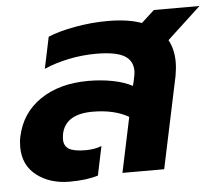

<svg xmlns="http://www.w3.org/2000/svg" viewBox="-46 -626 792 692"><g transform="rotate(-5 350.0 -280.0)"><path d="M12 -125Q12 -146 16 -163Q34 -247 103.5 -294Q173 -341 277 -341Q323 -341 364.5 -333Q406 -325 436 -309L441 -330Q446 -350 446 -363Q446 -400 415 -418Q384 -436 313 -436Q264 -436 215 -426Q166 -416 125 -398L149 -512Q186 -528 246 -539Q306 -550 365 -550Q439 -550 488 -532L535 -575H700L578 -462Q597 -428 597 -381Q597 -359 592 -331L522 0H371L413 -199Q361 -229 283 -229Q185 -229 170 -159Q168 -145 168 -139Q168 -115 186 -104Q204 -93 246 -93Q279 -93 304 -103L282 2Q240 15 179 15Q108 15 60 -22Q12 -59 12 -125Z"/></g></svg>

Font: Prompt Semibold
Style: Italic
Weight: 600
Italic angle: -12°
Designer: Katatrad Team
Foundry: CadsonDemak
Version: Version 1.000